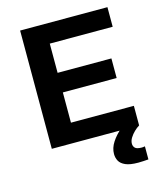

<svg xmlns="http://www.w3.org/2000/svg" viewBox="-128 -783 917 1079"><g transform="rotate(-15 330.0 -243.5)"><path d="M92 0V-688H600V-574H234V-404H547V-290H234V-114H600V0ZM542 201Q494 201 468 189.5Q442 178 432 159.5Q422 141 422 119Q422 84 443.5 51Q465 18 498 -10L600 0Q585 9 570 23.5Q555 38 544.5 55Q534 72 534 89Q534 104 544 114Q554 124 583 124Q586 124 590.5 123.5Q595 123 601 122V198Q588 199 572 200Q556 201 542 201Z"/></g></svg>

Font: Saira SemiExpanded SemiBold
Style: Regular
Weight: 600
Width: 6
Designer: Hector Gatti with collaboration of the Omnibus-Type team
Foundry: Omnibus-Type
Version: Version 1.101